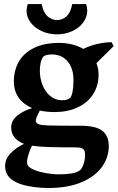

<svg xmlns="http://www.w3.org/2000/svg" viewBox="-20 -689 584 953"><path d="M520 35.6Q520 91.8 486.1 139.4Q452.1 187 384.5 215.6Q316.9 244.1 220.7 244.1Q169.4 244.1 119.9 234.6Q70.3 225.1 42 205.1Q5.4 179.7 5.4 135.7Q5.4 100.1 31.7 72.5Q58.1 44.9 99.1 24.9Q69.8 14.2 52.7 -6.3Q35.6 -26.9 35.6 -55.7Q35.6 -91.8 67.1 -116.2Q98.6 -140.6 139.6 -152.3Q96.7 -170.4 72.8 -203.9Q48.8 -237.3 48.8 -285.2Q48.8 -338.9 73 -382.1Q97.2 -425.3 147.9 -450.7Q198.7 -476.1 274.9 -476.1Q307.1 -476.1 337.6 -468.5Q368.2 -460.9 393.6 -446.3Q426.3 -462.4 463.4 -470.9Q500.5 -479.5 534.2 -479.5L543.9 -460L458.5 -375.5Q469.2 -349.6 469.2 -318.8Q469.2 -262.2 441.2 -220Q413.1 -177.7 364 -155.3Q314.9 -132.8 252.4 -132.8Q211.4 -132.8 177.7 -140.1Q157.7 -104 157.7 -89.4Q157.7 -83.5 161.9 -78.9Q166 -74.2 171.9 -72.3Q185.1 -67.4 222.7 -66.2Q260.3 -64.9 379.9 -64.9Q457 -64.9 488.5 -39.3Q520 -13.7 520 35.6ZM177.7 -339.4Q177.7 -300.3 191.2 -266.6Q204.6 -232.9 229.7 -212.2Q254.9 -191.4 288.6 -191.4Q315.9 -191.4 328.6 -204.1Q335.9 -211.4 340.3 -235.1Q344.7 -258.8 344.7 -294.4Q344.7 -328.1 332.8 -356.4Q320.8 -384.8 296.4 -401.9Q272 -418.9 236.8 -418.9Q223.1 -418.9 210.7 -415.8Q198.2 -412.6 193.8 -406.2Q186 -396 181.9 -377.4Q177.7 -358.9 177.7 -339.4ZM402.3 82Q402.3 68.4 399.7 60.3Q397 52.2 387.2 47.4Q377.4 42.5 357.4 42.5Q277.3 42.5 226.3 41Q175.3 39.6 138.7 34.2Q128.9 53.7 121.6 76.9Q114.3 100.1 114.3 115.7Q114.3 127.4 118.7 133.3Q127 145 151.1 154.8Q175.3 164.6 208.5 170.4Q241.7 176.3 275.9 176.3Q306.2 176.3 334.5 171.9Q362.8 167.5 377 156.2Q381.8 152.8 387.7 141.8Q393.6 130.9 397.9 115.2Q402.3 99.6 402.3 82ZM111.8 -635.3Q111.8 -650.9 117.7 -668.9H187Q194.3 -627.9 215.6 -608.6Q236.8 -589.4 263.7 -589.4Q290 -589.4 310.5 -608.4Q331.1 -627.4 338.4 -668.9H407.7Q413.1 -650.4 413.1 -635.7Q413.1 -605 393.3 -577.9Q373.5 -550.8 339.1 -534.7Q304.7 -518.6 263.2 -518.6Q221.2 -518.6 186.5 -534.7Q151.9 -550.8 131.8 -577.6Q111.8 -604.5 111.8 -635.3Z"/></svg>

Font: Vesper Libre
Style: Bold
Weight: 700
Designer: Robert Keller & Kimya Gandhi
Foundry: Mota Italic
Version: Version 1.058